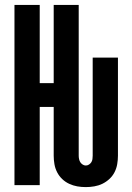

<svg xmlns="http://www.w3.org/2000/svg" viewBox="-20 -755 540 783"><path d="M330 8Q312 8 295 5Q278 2 262 -5.5Q246 -13 233.5 -25Q221 -37 213 -52.5Q205 -68 202 -85.5Q199 -103 199 -120V-319H142V0H39V-735H142V-416H199V-735H301V-120Q301 -113 302.5 -106Q304 -99 307.5 -93.5Q311 -88 317 -84Q323 -80 330 -80Q337 -80 343 -84Q349 -88 352.5 -93.5Q356 -99 357 -106Q358 -113 358 -120V-520H461V-120Q461 -103 458 -85.5Q455 -68 447 -52.5Q439 -37 426 -25Q413 -13 397.5 -5.5Q382 2 364.5 5Q347 8 330 8Z"/></svg>

Font: Iosevka Term
Style: Bold
Weight: 700
Monospace: yes
Designer: Belleve Invis
Foundry: Belleve Invis
Version: Version 30.0.1